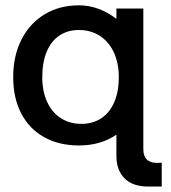

<svg xmlns="http://www.w3.org/2000/svg" viewBox="-20 -532 640 720"><path d="M276 -512Q314 -512 349.8 -498.8Q385.5 -485.5 416.5 -461V-500H517.5V28Q517.5 79 570.5 79Q575.5 79 586.5 78V167.5H535Q478 167.5 447.2 137Q416.5 106.5 416.5 52.5V-27Q357.5 13.5 276 13.5Q201 13.5 145.2 -17.8Q89.5 -49 59.5 -106.8Q29.5 -164.5 29.5 -242.5Q29.5 -322 60.2 -383Q91 -444 146.8 -478Q202.5 -512 276 -512ZM285 -67.5Q328 -67.5 359.8 -88.5Q391.5 -109.5 408.5 -149Q425.5 -188.5 425.5 -242.5Q425.5 -295.5 406.8 -335.8Q388 -376 354 -397.8Q320 -419.5 276 -419.5Q233.5 -419.5 202.5 -398.5Q171.5 -377.5 155 -337.8Q138.5 -298 138.5 -242.5Q138.5 -189.5 156.8 -149.8Q175 -110 208.2 -88.8Q241.5 -67.5 285 -67.5Z"/></svg>

Font: JuliaMono ExtraBold
Style: Regular
Weight: 800
Monospace: yes
Designer: cormullion
Foundry: corm
Version: Version 0.055; ttfautohint (v1.8.4)